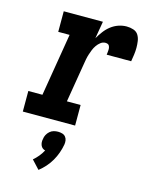

<svg xmlns="http://www.w3.org/2000/svg" viewBox="-119 -614 738 947"><g transform="rotate(15 250.0 -140.0)"><path d="M22 0V-105H94L147 -425H89V-530H289L274 -442Q285 -461 298.5 -479Q312 -497 329.5 -510.5Q347 -524 367.5 -531Q388 -538 409 -538Q427 -538 443.5 -532.5Q460 -527 468.5 -513.5Q477 -500 479.5 -483Q482 -466 482 -448.5Q482 -431 479.5 -413Q477 -395 474 -378H349Q350 -384 350.5 -390Q351 -396 351.5 -402Q352 -408 351 -413.5Q350 -419 347.5 -424Q345 -429 339.5 -431Q334 -433 328 -433Q315 -433 304 -424.5Q293 -416 285 -404.5Q277 -393 272 -380.5Q267 -368 263 -355.5Q259 -343 256.5 -330Q254 -317 252 -304L219 -105H289V0ZM171 258 131 215Q145 203 157 188.5Q169 174 178 157Q170 155 164 150Q158 145 155 137.5Q152 130 151.5 122Q151 114 153 105Q154 94 159.5 83.5Q165 73 174 65Q183 57 194 54Q205 51 216 51Q227 51 237.5 54Q248 57 254.5 65Q261 73 262.5 83.5Q264 94 262 105Q258 127 250.5 148Q243 169 231.5 189Q220 209 204.5 226.5Q189 244 171 258Z"/></g></svg>

Font: Iosevka Slab Extrabold Oblique
Style: Regular
Weight: 800
Italic angle: -9°
Monospace: yes
Designer: Belleve Invis
Foundry: Belleve Invis
Version: Version 11.1.1; ttfautohint (v1.8.3)